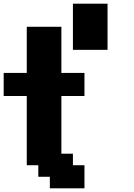

<svg xmlns="http://www.w3.org/2000/svg" viewBox="-20 -1020 727 1040"><path d="M250 0H437.5V-125H375V-187.5H312.5V-500H437.5V-625H312.5V-875H125V-625H0V-500H125V-125H187.5V-62.5H250ZM375 -750H562.5V-1000H375Z"/></svg>

Font: Faithful 32x
Style: Semibold
Weight: 400
Foundry: Faithful Resource Pack
Version: Version 1.0; January 27, 2023